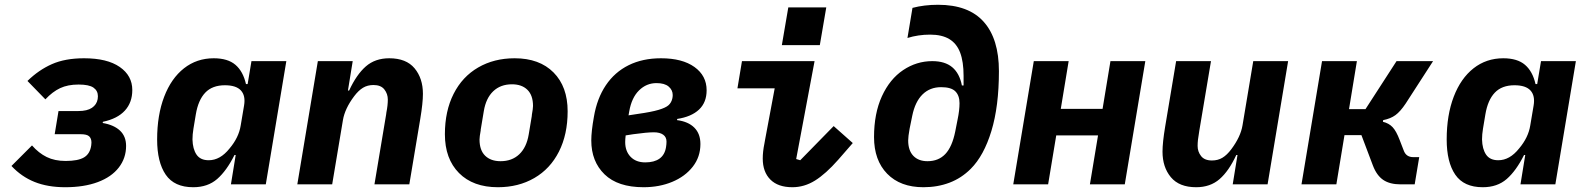

<svg xmlns="http://www.w3.org/2000/svg" viewBox="-20 -772 6640 804"><path d="M28 -77 114 -163Q142 -131 175.5 -114.5Q209 -98 255 -98Q307 -98 332 -113Q357 -128 362 -163Q363 -169 363 -175Q363 -192 353.5 -201Q344 -210 318 -210H209L225 -307H308Q345 -307 365 -320.5Q385 -334 389 -357Q390 -363 390 -369Q390 -392 371.5 -405Q353 -418 309 -418Q264 -418 232 -403Q200 -388 170 -356L95 -433Q142 -479 197.5 -503.5Q253 -528 332 -528Q429 -528 481.5 -491.5Q534 -455 534 -395Q534 -343 503 -309Q472 -275 411 -262L410 -257Q457 -249 482.5 -225Q508 -201 508 -161Q508 -110 477.5 -70.5Q447 -31 389.5 -9.5Q332 12 253 12Q180 12 125 -10Q70 -32 28 -77Z M947 0 967 -123H962Q929 -57 889.5 -22.5Q850 12 789 12Q710 12 674 -40.5Q638 -93 638 -188Q638 -290 667.5 -367Q697 -444 750.5 -486Q804 -528 875 -528Q934 -528 966 -500.5Q998 -473 1010 -420H1017L1033 -516H1179L1093 0ZM941 -150Q980 -196 988 -247L1002 -330Q1009 -371 989 -393Q969 -415 922 -415Q869 -415 839.5 -384Q810 -353 800 -293L790 -233Q786 -209 786 -188Q787 -148 803 -124.5Q819 -101 854 -101Q902 -101 941 -150Z M1225 0 1311 -516H1457L1437 -393H1442Q1473 -460 1512 -494Q1551 -528 1610 -528Q1681 -528 1716 -486Q1751 -444 1751 -379Q1751 -341 1740 -275L1694 0H1548L1597 -293L1598 -301Q1604 -331 1604 -355Q1604 -379 1589.5 -397.5Q1575 -416 1544 -416Q1519 -416 1500 -404.5Q1481 -393 1463 -369Q1424 -317 1416 -269L1371 0Z M1843 -210Q1843 -307 1879.5 -379Q1916 -451 1982.5 -489.5Q2049 -528 2135 -528Q2239 -528 2298 -468.5Q2357 -409 2357 -306Q2357 -209 2320.5 -137Q2284 -65 2217.5 -26.5Q2151 12 2065 12Q1961 12 1902 -47.5Q1843 -107 1843 -210ZM2194 -209 2207 -287V-290Q2212 -318 2212 -328Q2212 -373 2188.5 -396Q2165 -419 2124 -419Q2076 -419 2045.5 -390Q2015 -361 2006 -307L1993 -229V-226Q1988 -199 1988 -188Q1988 -143 2011.5 -120Q2035 -97 2076 -97Q2124 -97 2154.5 -126Q2185 -155 2194 -209Z M2456 -184Q2456 -222 2467 -283Q2480 -360 2517 -415Q2554 -470 2612.5 -499Q2671 -528 2748 -528Q2837 -528 2888 -491.5Q2939 -455 2939 -394Q2939 -343 2907 -313Q2875 -283 2816 -274L2815 -269Q2862 -263 2887.5 -237.5Q2913 -212 2913 -169Q2913 -115 2881 -74Q2849 -33 2795 -10.5Q2741 12 2675 12Q2567 12 2511.5 -42Q2456 -96 2456 -184ZM2769 -156Q2771 -168 2771 -179Q2771 -198 2757 -208Q2743 -218 2718 -218Q2690 -218 2632 -210L2600 -205Q2598 -189 2598 -177Q2598 -139 2620.5 -115.5Q2643 -92 2682 -92Q2720 -92 2742 -108Q2764 -124 2769 -156ZM2651 -295Q2708 -303 2738 -312Q2768 -321 2779.5 -331.5Q2791 -342 2795 -358Q2797 -366 2797 -374Q2797 -395 2780 -409.5Q2763 -424 2729 -424Q2687 -424 2656 -393.5Q2625 -363 2615 -306L2612 -289Z M3174 -108Q3174 -137 3181 -171L3184 -188L3224 -402H3068L3087 -516H3391L3314 -106L3331 -101L3471 -244L3551 -173L3490 -103Q3438 -44 3393 -16Q3348 12 3298 12Q3238 12 3206 -20Q3174 -52 3174 -108ZM3440 -741 3413 -583H3254L3281 -741Z M3640 -198Q3640 -297 3673 -369Q3706 -441 3762 -478.5Q3818 -516 3884 -516Q3937 -516 3967.5 -490.5Q3998 -465 4008 -414H4015V-454Q4015 -514 4000.5 -552Q3986 -590 3955 -608.5Q3924 -627 3875 -627Q3825 -627 3780 -613L3801 -739Q3850 -752 3908 -752Q4036 -752 4099.5 -680.5Q4163 -609 4163 -474Q4163 -327 4131.5 -223.5Q4100 -120 4045 -65Q4006 -26 3956 -7Q3906 12 3847 12Q3750 12 3695 -44.5Q3640 -101 3640 -198ZM3980 -221 3990 -272Q3998 -310 3998 -340Q3998 -372 3980.5 -389.5Q3963 -407 3921 -407Q3874 -407 3843 -376.5Q3812 -346 3800 -287L3789 -233Q3783 -200 3783 -184Q3783 -142 3804.5 -119.5Q3826 -97 3864 -97Q3910 -97 3938.5 -127Q3967 -157 3980 -221Z M4309 -516H4455L4422 -316H4597L4630 -516H4776L4690 0H4544L4578 -205H4403L4369 0H4223Z M5162 -123H5157Q5126 -56 5087 -22Q5048 12 4989 12Q4918 12 4883 -30Q4848 -72 4848 -137Q4848 -175 4859 -241L4905 -516H5051L5002 -224L5001 -217Q4995 -185 4995 -161Q4995 -137 5009.5 -118.5Q5024 -100 5055 -100Q5080 -100 5099 -111.5Q5118 -123 5136 -147Q5175 -199 5183 -247L5228 -516H5374L5288 0H5142Z M5516 -516H5662L5629 -315H5698L5828 -516H5981L5866 -338Q5844 -305 5823.5 -290Q5803 -275 5772 -269L5771 -262Q5796 -256 5811.5 -239.5Q5827 -223 5841 -186L5858 -142Q5868 -114 5898 -114H5923L5904 0H5845Q5800 0 5772.5 -18.5Q5745 -37 5729 -79L5681 -206H5610L5576 0H5430Z M6347 0 6367 -123H6362Q6329 -57 6289.5 -22.5Q6250 12 6189 12Q6110 12 6074 -40.5Q6038 -93 6038 -188Q6038 -290 6067.5 -367Q6097 -444 6150.5 -486Q6204 -528 6275 -528Q6334 -528 6366 -500.5Q6398 -473 6410 -420H6417L6433 -516H6579L6493 0ZM6341 -150Q6380 -196 6388 -247L6402 -330Q6409 -371 6389 -393Q6369 -415 6322 -415Q6269 -415 6239.5 -384Q6210 -353 6200 -293L6190 -233Q6186 -209 6186 -188Q6187 -148 6203 -124.5Q6219 -101 6254 -101Q6302 -101 6341 -150Z"/></svg>

Font: iA Writer Mono V
Style: Regular
Weight: 400
Italic angle: -9.5°
Designer: Mike Abbink, Paul van der Laan, Pieter van Rosmalen
Foundry: Bold Monday
Version: Version 2.000